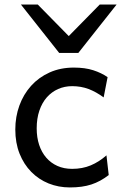

<svg xmlns="http://www.w3.org/2000/svg" viewBox="-20 -801 538 833"><path d="M451.7 -41.5Q433.1 -27.3 414.8 -17.3Q396.5 -7.3 376.5 -0.7Q356.4 5.9 333.5 9Q310.5 12.2 283.2 12.2Q233.9 12.2 190.9 -5.1Q147.9 -22.5 115.7 -55.2Q83.5 -87.9 64.9 -134.3Q46.4 -180.7 46.4 -239.3Q46.4 -294.4 64.2 -343.3Q82 -392.1 115 -428.7Q147.9 -465.3 195.1 -486.6Q242.2 -507.8 300.3 -507.8Q349.1 -507.8 384.5 -496.3Q419.9 -484.9 446.8 -466.3L429.7 -378.4Q396.5 -402.8 363.8 -415Q331.1 -427.2 293 -427.2Q260.3 -427.2 232.2 -414.8Q204.1 -402.3 183.3 -378.9Q162.6 -355.5 150.9 -321.3Q139.2 -287.1 139.2 -244.1Q139.2 -204.6 149.9 -172.4Q160.6 -140.1 180.7 -116.9Q200.7 -93.8 229 -81.1Q257.3 -68.4 293 -68.4Q337.4 -68.4 373.5 -83.5Q409.7 -98.6 441.9 -127ZM144 -781.2 278.3 -644.5 412.6 -781.2H485.8L319.8 -571.3H236.8L70.8 -781.2Z"/></svg>

Font: Andika Am
Style: Regular
Weight: 400
Designer: Victor Gaultney, Annie Olsen, Julie Remington, Don Collingsworth, Eric Hays, Becca Hirsbrunner
Foundry: SIL International
Version: Version 5.000